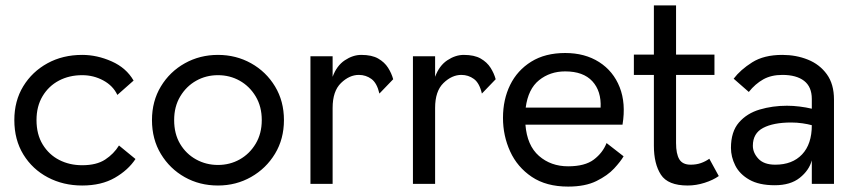

<svg xmlns="http://www.w3.org/2000/svg" viewBox="-20 -680 3167 710"><path d="M284 6Q214 6 157 -24Q100 -54 66.5 -108.5Q33 -163 33 -236Q33 -307 66 -361Q99 -415 155.5 -446Q212 -477 284 -477Q339 -477 393 -453Q447 -429 474 -382L414 -329Q398 -363 362 -382.5Q326 -402 284 -402Q236 -402 198 -382Q160 -362 137.5 -324.5Q115 -287 115 -236Q115 -183 138 -145.5Q161 -108 199 -88.5Q237 -69 284 -69Q337 -69 369 -90Q401 -111 420 -142L481 -92Q454 -51 404.5 -22.5Q355 6 284 6Z M786 6Q718 6 663 -25Q608 -56 575 -110.5Q542 -165 542 -236Q542 -306 575 -360.5Q608 -415 663.5 -446Q719 -477 786 -477Q853 -477 908.5 -446Q964 -415 997 -360.5Q1030 -306 1030 -236Q1030 -166 997 -111.5Q964 -57 908.5 -25.5Q853 6 786 6ZM786 -70Q830 -70 866.5 -90.5Q903 -111 925.5 -148.5Q948 -186 948 -236Q948 -286 925.5 -323.5Q903 -361 866.5 -381.5Q830 -402 786 -402Q742 -402 705.5 -381.5Q669 -361 646.5 -323.5Q624 -286 624 -236Q624 -185 646 -148Q668 -111 705 -90.5Q742 -70 786 -70Z M1128 0V-472H1210V-396Q1225 -437 1255 -457Q1285 -477 1316 -477Q1355 -477 1378.5 -463.5Q1402 -450 1415 -429.5Q1428 -409 1434 -387L1383 -334Q1374 -373 1353.5 -388Q1333 -403 1307 -403Q1272 -403 1241 -373Q1210 -343 1210 -281V0Z M1507 0V-472H1589V-396Q1604 -437 1634 -457Q1664 -477 1695 -477Q1734 -477 1757.5 -463.5Q1781 -450 1794 -429.5Q1807 -409 1813 -387L1762 -334Q1753 -373 1732.5 -388Q1712 -403 1686 -403Q1651 -403 1620 -373Q1589 -343 1589 -281V0Z M2286 -102Q2275 -83 2251 -57Q2227 -31 2185.5 -10.5Q2144 10 2081 10Q2000 10 1946.5 -26Q1893 -62 1866.5 -120Q1840 -178 1840 -244Q1840 -312 1866.5 -366Q1893 -420 1944.5 -452Q1996 -484 2070 -484Q2143 -484 2195.5 -450.5Q2248 -417 2271.5 -357.5Q2295 -298 2282 -219H1923Q1929 -142 1973 -103.5Q2017 -65 2081 -65Q2143 -65 2176 -90Q2209 -115 2223 -151ZM2070 -416Q2014 -416 1973.5 -383.5Q1933 -351 1924 -282H2201Q2204 -343 2170.5 -379.5Q2137 -416 2070 -416Z M2523 6Q2450 6 2424 -34Q2398 -74 2398 -141V-403H2324V-478H2398V-660H2480V-478H2622V-403H2480V-151Q2480 -111 2492 -91Q2504 -71 2534 -71Q2555 -71 2572 -77Q2589 -83 2603 -93L2638 -29Q2617 -14 2585.5 -4Q2554 6 2523 6Z M2845 5Q2787 5 2751 -15.5Q2715 -36 2699 -68Q2683 -100 2683 -133Q2683 -193 2712.5 -227Q2742 -261 2789.5 -275Q2837 -289 2890 -289Q2913 -289 2937 -286Q2961 -283 2982 -278V-314Q2982 -359 2953.5 -381Q2925 -403 2873 -403Q2832 -403 2802.5 -386.5Q2773 -370 2749 -340L2693 -389Q2718 -422 2761.5 -449.5Q2805 -477 2873 -477Q2924 -477 2967.5 -459.5Q3011 -442 3037.5 -405.5Q3064 -369 3064 -312V0H2982V-87Q2972 -50 2937.5 -22.5Q2903 5 2845 5ZM2847 -71Q2910 -71 2946 -109Q2982 -147 2982 -217Q2968 -221 2947.5 -224Q2927 -227 2906 -227Q2840 -227 2802 -207Q2764 -187 2764 -141Q2764 -115 2784.5 -93Q2805 -71 2847 -71Z"/></svg>

Font: Lil Grotesk Medium
Style: Regular
Weight: 500
Designer: Bastien Sozeau
Foundry: NBR — Bastien Sozeau
Version: Version 3.003; ttfautohint (v1.8.4.7-5d5b);gftools[0.9.33]